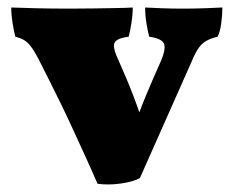

<svg xmlns="http://www.w3.org/2000/svg" viewBox="-20 -481 623 512"><path d="M240 9Q225 -26 208.5 -62Q192 -98 175.5 -134Q159 -170 142.5 -204Q126 -238 110.5 -268.5Q95 -299 82 -325Q71 -346 62 -357.5Q53 -369 43.5 -374.5Q34 -380 21 -383Q17 -397 13.5 -419.5Q10 -442 10 -461Q33 -460 76 -459Q119 -458 166 -458Q197 -458 229.5 -458.5Q262 -459 290 -459.5Q318 -460 334 -461Q334 -442 330.5 -419.5Q327 -397 323 -383Q290 -379 285 -366Q280 -353 297 -318Q308 -293 317.5 -270.5Q327 -248 336 -224.5Q345 -201 353.5 -176Q362 -151 371 -121H330Q350 -180 368.5 -224.5Q387 -269 409 -318Q424 -353 416.5 -366Q409 -379 378 -383Q374 -397 370.5 -419Q367 -441 367 -461Q387 -460 412 -459Q437 -458 468 -458Q499 -458 525 -459Q551 -460 573 -461Q573 -442 570 -419Q567 -396 560 -383Q543 -379 531 -372.5Q519 -366 510 -353.5Q501 -341 492 -319L353 -6Q334 4 301.5 8.5Q269 13 240 9Z"/></svg>

Font: Vollkorn Black
Style: Regular
Weight: 900
Designer: Friedrich Althausen
Foundry: Friedrich Althausen
Version: Version 5.000